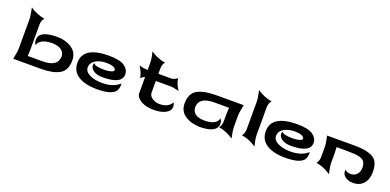

<svg xmlns="http://www.w3.org/2000/svg" viewBox="-12 -777 2459 1211"><g transform="rotate(20 1218.0 -171.0)"><path d="M71 -272V-140V-74Q71 -53 60 0H247Q326 0 370 -25Q414 -50 414 -117Q414 -170 372.5 -197.5Q331 -225 272 -225Q164 -223 154 -174Q153 -171 153 -160Q153 -142 164 -129Q173 -174 257 -177Q300 -176 321 -159.5Q342 -143 342 -117Q340 -48 239 -48H140Q142 -70 142 -87V-259Q142 -286 158 -305Q134 -308 110 -318Q76 -332 60 -345Q71 -292 71 -272Z M520 -109Q520 -141 549.5 -159Q579 -177 623 -177Q650 -177 668 -170Q686 -162 686 -153Q687 -148 682.5 -144Q678 -140 669 -137Q649 -131 624 -131Q557 -131 550 -150Q546 -143 546 -132Q547 -112 569 -97.5Q591 -83 630 -83Q758 -83 758 -149Q758 -180 728 -202Q696 -225 623 -225Q449 -225 449 -116Q449 -59 494.5 -29.5Q540 0 622 0Q719 0 745 -36Q758 -56 755 -87Q713 -48 637 -48Q590 -48 555.5 -64Q521 -80 520 -109Z M881 -271V-224Q849 -224 823 -234Q849 -194 854 -159Q867 -171 873 -173Q881 -176 881 -176V-61Q887 -35 919.5 -17.5Q952 0 1003 0Q1050 0 1081 -16Q1112 -32 1112 -61Q1112 -73 1106 -88Q1082 -47 1025 -47Q997 -47 975 -61.5Q953 -76 953 -99V-176H1049Q1071 -176 1110 -166Q1085 -200 1079 -241Q1059 -224 1037 -224H953V-258Q953 -286 968 -305Q941 -308 920 -318Q895 -326 870 -345Q881 -299 881 -271Z M1515 -149V-72Q1515 -51 1526 2Q1504 -14 1476 -25Q1452 -35 1428 -38Q1443 -58 1443 -83V-136L1445 -175H1347Q1244 -175 1243 -106Q1245 -46 1329 -46Q1407 -48 1417 -94Q1428 -81 1428 -62Q1428 0 1314 2Q1254 1 1213 -26Q1172 -53 1172 -106Q1172 -173 1216 -197.5Q1260 -222 1339 -222H1526Q1515 -169 1515 -149Z M1596 -86V-271Q1596 -292 1585 -345Q1607 -329 1635 -318Q1659 -308 1683 -305Q1667 -286 1667 -258V-73Q1667 -48 1679 0Q1631 -33 1581 -40Q1596 -60 1596 -86Z M1784 -109Q1784 -141 1813.5 -159Q1843 -177 1887 -177Q1914 -177 1932 -170Q1950 -162 1950 -153Q1951 -148 1946.5 -144Q1942 -140 1933 -137Q1913 -131 1888 -131Q1821 -131 1814 -150Q1810 -143 1810 -132Q1811 -112 1833 -97.5Q1855 -83 1894 -83Q2022 -83 2022 -149Q2022 -180 1992 -202Q1960 -225 1887 -225Q1713 -225 1713 -116Q1713 -59 1758.5 -29.5Q1804 0 1886 0Q1983 0 2009 -36Q2022 -56 2019 -87Q1977 -48 1901 -48Q1854 -48 1819.5 -64Q1785 -80 1784 -109Z M2097 -148V-82Q2097 -56 2082 -37Q2131 -31 2180 3Q2169 -43 2169 -71V-84V-135L2167 -174H2208L2265 -173Q2316 -173 2340 -160Q2364 -147 2365 -109Q2365 -81 2349.5 -63Q2334 -45 2308 -45Q2283 -45 2269 -59Q2268 -57 2268 -50Q2268 -27 2289 -12Q2310 3 2340 3Q2385 3 2410.5 -26Q2436 -55 2436 -104Q2436 -152 2418 -178Q2386 -222 2270 -222H2086Q2097 -176 2097 -148Z"/></g></svg>

Font: RIT Indira
Style: Bold
Weight: 700
Designer: Sudheer S
Version: 0.9